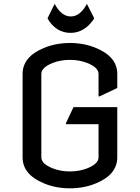

<svg xmlns="http://www.w3.org/2000/svg" viewBox="-20 -971 728 1000"><path d="M590.8 -413.1V-151.4Q590.8 -62 480 -16.1Q418 9.8 344.2 9.8Q270.5 9.8 208.5 -16.1Q97.7 -62 97.7 -151.4V-585.9Q97.7 -675.3 208.5 -721.2Q270.5 -747.1 344.2 -747.1Q418 -747.1 480 -721.2Q590.8 -675.3 590.8 -585.9V-512.7L498 -468.8H493.2V-585.9Q493.2 -619.6 434.1 -643.1Q393.1 -659.2 344.2 -659.2Q295.4 -659.2 254.4 -643.1Q195.3 -619.6 195.3 -585.9V-151.4Q195.3 -117.7 254.4 -94.2Q295.4 -78.1 344.2 -78.1Q393.1 -78.1 434.1 -94.2Q493.2 -117.7 493.2 -151.4V-324.2H323.2V-329.1L362.8 -413.1ZM228.5 -873V-877.9L264.6 -950.7Q299.8 -885.3 348.6 -885.3Q397.5 -885.3 432.6 -950.7L469.7 -877.9V-873Q419.9 -799.8 347.7 -799.8Q272.5 -799.8 228.5 -873Z"/></svg>

Font: Nova Flat
Style: Book
Weight: 400
Version: Version 2.000